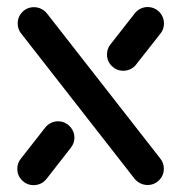

<svg xmlns="http://www.w3.org/2000/svg" viewBox="-20 -539 528 559"><path d="M148.9 -185.9Q161.9 -185.9 172.8 -179.4Q183.7 -173 190.2 -162Q196.7 -151.1 196.7 -138.1Q196.7 -122.2 186.3 -108.9L115.2 -17.8Q108.5 -9.3 98.7 -4.6Q88.9 0 77.8 0Q58.1 0 44.3 -13.9Q30.4 -27.8 30.4 -47.4Q30.4 -64.4 40.7 -77L111.5 -167.4Q118.1 -175.9 128 -180.9Q137.8 -185.9 148.9 -185.9ZM31.5 -470.7Q31.5 -490.4 45.4 -504.3Q59.3 -518.1 78.9 -518.1Q90 -518.1 99.8 -513.3Q109.6 -508.5 116.3 -500.4L446.7 -77.4Q457 -64.8 457 -47.8Q457 -28.1 443.1 -14.3Q429.3 -0.4 409.6 -0.4Q398.5 -0.4 388.7 -5.2Q378.9 -10 372.2 -18.1L41.9 -441.1Q31.5 -453.7 31.5 -470.7ZM410 -518.5Q423 -518.5 433.9 -512Q444.8 -505.6 451.1 -494.6Q457.4 -483.7 457.4 -470.7Q457.4 -453.7 447 -441.1L376.3 -351.1Q370 -342.6 360 -337.8Q350 -333 338.9 -333Q319.3 -333 305.4 -346.9Q291.5 -360.7 291.5 -380.4Q291.5 -397.4 301.5 -409.6L372.6 -500.4Q379.3 -508.9 389.1 -513.7Q398.9 -518.5 410 -518.5Z"/></svg>

Font: 26F Galaxy Sans Extra Bold
Style: Regular
Weight: 800
Designer: C₂₉H₂₅N₃O₅
Version: Version 1.100